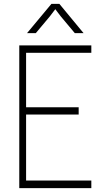

<svg xmlns="http://www.w3.org/2000/svg" viewBox="-20 -966 540 986"><path d="M449 -695H114V-415H384V-378H114V-39H449V0H79V-733H449ZM285 -946 409 -796H364L292 -882L257 -928H271L236 -882L164 -796H119L244 -946Z"/></svg>

Font: Kreadon
Style: Regular
Weight: 400
Designer: kohakuno
Foundry: StudioGnu
Version: Version 1.000;Glyphs 3.1.2 (3151)